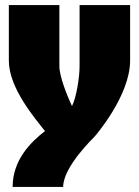

<svg xmlns="http://www.w3.org/2000/svg" viewBox="-20 -740 550 760"><path d="M15 -720V-500C15 -390 121 -269 158 -221C102 -178 30 -107 30 0H230C230 -80 349 -193 355 -200C355 -200 495 -360 495 -500V-720H295V-478C295 -436 283 -356 265 -320C248 -356 215 -436 215 -478V-720Z"/></svg>

Font: MikodacsPCS
Style: Regular
Weight: 900
Designer: gluk (gluksza@wp.pl)
Foundry: gluk (gluksza@wp.pl)
Version: Version 0.27